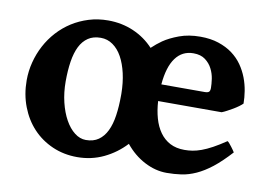

<svg xmlns="http://www.w3.org/2000/svg" viewBox="-59 -559 928 663"><g transform="rotate(10 405.0 -227.5)"><path d="M580.6 -408.2Q541.5 -408.2 518.3 -376.7Q495.1 -345.2 489.7 -283.2H641.6Q652.3 -283.2 656.5 -286.9Q660.6 -290.5 660.6 -300.8Q660.6 -314 658 -332.3Q655.3 -350.6 646.7 -367.4Q638.2 -384.3 622.3 -396.2Q606.4 -408.2 580.6 -408.2ZM359.4 -228Q358.9 -266.1 351.6 -298.3Q344.2 -330.6 331.1 -354.5Q317.9 -378.4 298.8 -391.8Q279.8 -405.3 256.3 -405.3Q230 -405.3 212.2 -393.3Q194.3 -381.3 183.3 -359.4Q172.4 -337.4 167.5 -306.2Q162.6 -274.9 162.6 -235.8Q162.6 -197.3 170.9 -163.1Q179.2 -128.9 193.4 -103.5Q207.5 -78.1 226.3 -63.5Q245.1 -48.8 266.1 -48.8Q292.5 -48.8 310.3 -61.3Q328.1 -73.7 339.1 -96.4Q350.1 -119.1 354.7 -150.9Q359.4 -182.6 359.4 -221.7ZM780.8 -267.1Q775.9 -262.2 767.6 -256.1Q759.3 -250 749.3 -244.1Q739.3 -238.3 729.2 -232.9Q719.2 -227.5 711.4 -224.6H488.8Q490.7 -192.4 498.5 -164.8Q506.3 -137.2 520.8 -116.9Q535.2 -96.7 556.6 -85.4Q578.1 -74.2 607.4 -74.2Q621.1 -74.2 635.3 -76.4Q649.4 -78.6 666.3 -84.7Q683.1 -90.8 703.4 -101.8Q723.6 -112.8 749 -129.9Q752 -128.4 756.3 -123.3Q760.7 -118.2 764.9 -112.5Q769 -106.9 772.5 -102.1Q775.9 -97.2 776.9 -95.2Q744.6 -59.6 716.8 -37.8Q689 -16.1 663.1 -4.4Q637.2 7.3 612.1 11Q586.9 14.6 560.5 14.6Q521 14.6 482.7 -5.4Q444.3 -25.4 415 -61.5Q382.3 -26.4 339.4 -5.9Q296.4 14.6 246.6 14.6Q199.7 14.6 159.7 -2.9Q119.6 -20.5 90.8 -51.3Q62 -82 45.7 -124.5Q29.3 -167 29.3 -216.8Q29.3 -249 37.4 -280.3Q45.4 -311.5 60.3 -339.6Q75.2 -367.7 96.7 -391.4Q118.2 -415 145 -432.1Q171.9 -449.2 203.6 -459Q235.4 -468.8 271 -468.8Q319.3 -468.8 360.4 -450.9Q401.4 -433.1 431.2 -400.9Q448.2 -417 466.3 -429.7Q488.3 -444.8 520.8 -456.8Q553.2 -468.8 594.2 -468.8Q630.4 -468.8 658.4 -459.5Q686.5 -450.2 707.3 -434.8Q728 -419.4 742.2 -399.2Q756.3 -378.9 764.9 -356.4Q773.4 -334 777.1 -310.8Q780.8 -287.6 780.8 -267.1Z"/></g></svg>

Font: Gentium Book Basic
Style: Bold
Weight: 700
Designer: J. Victor Gaultney and Annie Olsen
Foundry: SIL International
Version: Version 1.102; 2013; Maintenance release